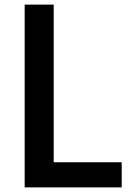

<svg xmlns="http://www.w3.org/2000/svg" viewBox="-20 -813 554 833"><path d="M508 0H87V-793H213V-109H508Z"/></svg>

Font: Kdam Thmor Pro
Style: Regular
Weight: 400
Designer: Sovichet Tep, Longdey Hak
Foundry: Anagata Design
Version: Version 1.003; ttfautohint (v1.8.4.7-5d5b)